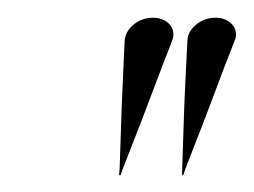

<svg xmlns="http://www.w3.org/2000/svg" viewBox="-20 -721 292 221"><path d="M123.9 -676.8Q123.5 -676.4 122.9 -661.9Q122.3 -647.4 121.3 -625.4Q120.2 -603.4 119.5 -580.9Q118.8 -558.4 118.2 -541.4Q117.8 -524.4 117.1 -519.4H119Q120.2 -524.4 127.1 -541.4Q133.9 -558.4 142.5 -580.9Q151.1 -603.4 159.4 -625.4Q167.6 -647.4 173.4 -661.9Q179.1 -676.4 179.1 -676.8Q180.6 -683.6 177.8 -689.1Q174.9 -694.6 169.2 -697.6Q163.5 -700.6 156.1 -700.6Q148.5 -700.6 141.9 -697.7Q135.2 -694.8 130.1 -689.2Q125 -683.6 123.9 -676.8ZM195.9 -676.8Q195.9 -676.4 195.1 -661.9Q194.3 -647.4 193.3 -625.4Q192.2 -603.4 191.5 -580.9Q190.8 -558.4 190.2 -541.4Q189.8 -524.4 189.5 -519.4H190.9Q192.4 -524.4 199.1 -541.4Q205.9 -558.4 214.5 -580.9Q223.1 -603.4 231.3 -625.4Q239.5 -647.4 245.3 -661.9Q251.1 -676.4 251.1 -676.8Q252.6 -683.6 249.8 -689.1Q246.9 -694.6 241.2 -697.6Q235.5 -700.6 228.3 -700.6Q220.5 -700.6 213.9 -697.7Q207.2 -694.8 202.1 -689.2Q197 -683.6 195.9 -676.8Z"/></svg>

Font: Emberly Black
Style: Italic
Weight: 900
Italic angle: -12°
Designer: Rajesh Rajput
Foundry: Rajesh Rajput
Version: Version 1.000